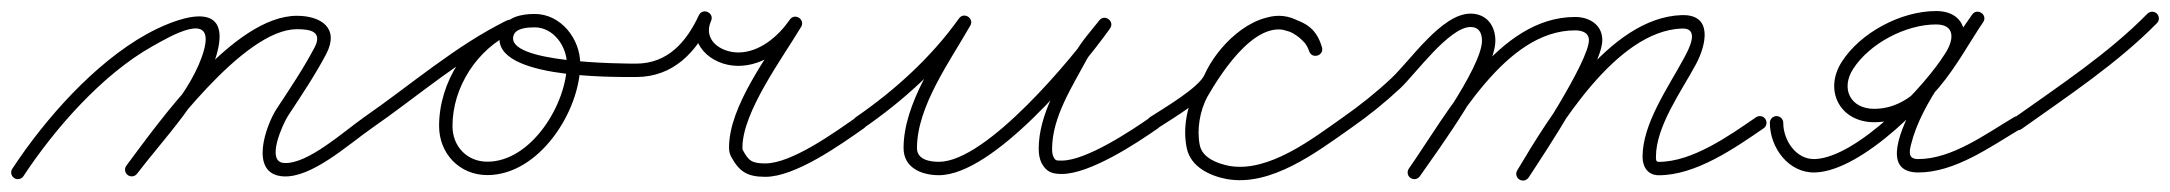

<svg xmlns="http://www.w3.org/2000/svg" viewBox="-32 -297 3888 344"><path d="M-6.6 22C-1.1 25.7 6.4 24.1 10 18.6C66.4 -67.1 152 -164.4 241.8 -214.5C271.7 -231.2 353.5 -280.1 333.4 -207.2C313.4 -134.3 240.9 -61.3 194.5 -0.3C190.4 5 191.5 12.5 196.7 16.5C202 20.6 209.5 19.5 213.5 14.3C262 -49.4 335.6 -124.2 356.6 -200.8C385.3 -305.4 278.9 -262.7 230.2 -235.5C136.9 -183.5 48.5 -83.6 -10 5.4C-13.7 10.9 -12.1 18.4 -6.6 22ZM213.6 14.2C213.6 14.2 213.6 14.2 213.6 14.2C262.9 -51.6 404.3 -244.7 500 -244.7C525.4 -244.7 546.2 -240.1 531.4 -211.5C531.4 -211.5 531.4 -211.6 531.4 -211.6C531.4 -211.6 531.4 -211.6 531.4 -211.6C511.3 -173.6 487.6 -138.4 464 -102.6C444.3 -72.7 413.2 14.8 475.2 19C526.1 22.4 592 -37.9 633.9 -67.2C639.3 -71 640.6 -78.5 636.8 -83.9C633 -89.3 625.5 -90.6 620.1 -86.8C583.8 -61.4 518.9 -2.1 476.8 -5C443.1 -7.2 475.7 -76.7 484 -89.4C508 -125.9 532.1 -161.7 552.6 -200.4C552.6 -200.4 552.6 -200.4 552.6 -200.4C552.6 -200.4 552.6 -200.5 552.6 -200.5C576.6 -246.5 543.3 -268.7 500 -268.7C386.6 -268.7 252.7 -78.1 194.4 -0.2C190.4 5.1 191.5 12.6 196.8 16.6C202.1 20.6 209.6 19.5 213.6 14.2Z M617.1 -70.2C620.9 -64.7 628.4 -63.4 633.8 -67.1C716.5 -124.3 796.5 -194.6 886.6 -238.7C893.8 -242.2 894.8 -249.2 892.2 -254.6C889.6 -260 883.5 -263.7 876.3 -260.4C804.5 -227.1 754.7 -150.4 754.7 -71.2C754.7 -21.8 791.3 16.7 841.2 16.7C934.2 16.7 1007.6 -98.2 1007.6 -182.5C1007.6 -227.5 972.9 -272 926 -272C902.8 -272 874.4 -266.9 865.7 -242C865.7 -242 865.7 -242 865.7 -242C865.7 -242 865.7 -242 865.7 -242C834.8 -155.4 1067.3 -159.1 1108 -159C1114.6 -159 1120 -164.4 1120 -171C1120 -177.6 1114.6 -183 1108 -183C1108 -183 1108 -183 1108 -183C1084.6 -183 870.4 -183.7 888.3 -234C888.3 -234 888.3 -234 888.3 -234C888.3 -234 888.3 -234 888.3 -234C892.9 -247.1 914.6 -248 926 -248C959.5 -248 983.6 -214.2 983.6 -182.5C983.6 -111.7 920.5 -7.3 841.2 -7.3C804.5 -7.3 778.7 -34.9 778.7 -71.2C778.7 -141.1 823 -209.2 886.4 -238.6C893.6 -241.9 894.6 -249.1 892 -254.5C889.4 -260 883.2 -263.7 876.1 -260.3C784.8 -215.6 703.9 -144.8 620.2 -86.9C614.7 -83.1 613.4 -75.6 617.1 -70.2Z M1108 -159C1108 -159 1108 -159 1108 -159C1174 -159.2 1215.5 -202.9 1241.9 -259.4C1245.2 -266.6 1241.4 -272.7 1235.9 -275.2C1230.4 -277.7 1223.3 -276.6 1220 -269.4C1197.6 -219 1241.4 -179.4 1289.9 -179C1336.7 -178.6 1377.4 -211.4 1402.9 -248.2C1407.3 -254.5 1404.2 -261.1 1399.1 -264.4C1393.9 -267.7 1386.7 -267.8 1382.7 -261.2C1344.4 -197.2 1274.2 -107.3 1274.2 -32.8C1274.2 -27.7 1274.9 -22.5 1277.2 -17.9C1277.2 -17.9 1277.2 -17.7 1277.3 -17.6C1277.4 -17.4 1277.4 -17.3 1277.4 -17.3C1292.2 10.1 1306 19.8 1339.3 19.8C1393.1 19.8 1472.8 -37 1515.9 -67.2C1521.3 -71 1522.6 -78.5 1518.8 -83.9C1515 -89.3 1507.5 -90.6 1502.1 -86.8C1464.1 -60.2 1386.5 -4.2 1339.3 -4.2C1314.2 -4.2 1308.9 -9.5 1298.6 -28.7C1298.6 -28.7 1298.6 -28.6 1298.7 -28.4C1298.8 -28.3 1298.8 -28.1 1298.8 -28.1C1298.2 -29.5 1298.2 -31.4 1298.2 -32.8C1298.2 -96.1 1369.1 -191.7 1403.3 -248.8C1407.3 -255.5 1404.4 -261.9 1399.5 -265.1C1394.6 -268.3 1387.5 -268.2 1383.1 -261.8C1362.3 -231.8 1328.6 -202.7 1290.1 -203C1259.2 -203.3 1226.7 -225.4 1242 -259.6C1245.2 -266.8 1241.4 -272.9 1236 -275.4C1230.6 -277.9 1223.5 -276.7 1220.1 -269.6C1197.8 -221.7 1164.3 -183.2 1108 -183C1101.3 -183 1096 -177.6 1096 -171C1096 -164.3 1101.4 -159 1108 -159Z M1514.8 -67.1C1514.8 -67.1 1514.8 -67.1 1514.8 -67.1C1586.9 -116.7 1654.9 -178.5 1705.8 -250C1710.2 -256.2 1707 -262.8 1701.8 -266.1C1696.6 -269.4 1689.3 -269.5 1685.6 -262.9C1646.7 -194.7 1586.9 -111.7 1586.9 -31.7C1586.9 4 1619.6 16.9 1650.2 16.9C1747.5 16.9 1903.7 -171.4 1956.8 -246C1961.3 -252.4 1958.9 -259 1954.2 -262.6C1949.5 -266.1 1942.5 -266.6 1937.6 -260.5C1922.9 -241.9 1906.3 -223.5 1894.6 -203C1894.6 -203 1894.5 -202.9 1894.5 -202.8C1894.5 -202.7 1894.4 -202.7 1894.4 -202.7C1866.1 -149.7 1829 -92 1829 -30.3C1829 -21.5 1830.3 -12.5 1834.3 -4.5C1834.3 -4.5 1834.4 -4.4 1834.4 -4.4C1834.5 -4.3 1834.5 -4.2 1834.5 -4.2C1842.9 11 1852.8 14.7 1870.4 14.7C1920.5 14.7 2003.3 -39.5 2042.9 -67.2C2048.3 -71 2049.6 -78.5 2045.8 -83.9C2042 -89.3 2034.5 -90.6 2029.1 -86.8C2029.1 -86.8 2029.1 -86.8 2029.1 -86.8C1994.4 -62.6 1914.1 -9.3 1870.4 -9.3C1860.3 -9.3 1859.3 -8.9 1855.5 -15.8C1855.5 -15.8 1855.5 -15.7 1855.6 -15.6C1855.6 -15.5 1855.7 -15.5 1855.7 -15.5C1853.4 -19.9 1853 -25.4 1853 -30.3C1853 -87.3 1889.4 -142.3 1915.6 -191.3C1915.6 -191.3 1915.5 -191.3 1915.5 -191.2C1915.5 -191.1 1915.4 -191 1915.4 -191C1926.5 -210.5 1942.4 -228 1956.4 -245.5C1961.2 -251.6 1958.7 -258.4 1953.8 -262.1C1948.9 -265.7 1941.7 -266.3 1937.2 -260C1890.2 -193.7 1735.7 -7.1 1650.2 -7.1C1633.8 -7.1 1610.9 -10.9 1610.9 -31.7C1610.9 -106.4 1670 -187.1 1706.4 -251.1C1710.2 -257.7 1707.3 -264 1702.4 -267.1C1697.6 -270.2 1690.6 -270.1 1686.2 -264C1636.9 -194.7 1571 -134.9 1501.2 -86.9C1495.7 -83.1 1494.4 -75.7 1498.1 -70.2C1501.9 -64.7 1509.3 -63.4 1514.8 -67.1Z M2041.6 -66.9C2041.6 -66.9 2041.6 -66.9 2041.6 -66.9C2069.7 -85.3 2134.6 -123 2148 -153.1C2165.9 -193.6 2217 -248.9 2265.8 -244.1C2265.8 -244.1 2265.3 -244.2 2264.8 -244.3C2264.3 -244.4 2263.7 -244.5 2263.8 -244.4C2288.6 -237.5 2305.1 -234.3 2313.5 -205.6C2315.7 -198.2 2322.7 -196.4 2328.5 -198.3C2334.3 -200.2 2338.9 -205.8 2336.3 -213.1C2332.8 -222.7 2328.9 -230.3 2321.9 -238C2321.9 -238 2321.8 -238.1 2321.7 -238.3C2321.6 -238.4 2321.5 -238.5 2321.5 -238.5C2316.2 -243.7 2310.9 -248.8 2304.7 -253C2304.7 -253 2304.8 -252.9 2304.9 -252.8C2305 -252.8 2305.1 -252.7 2305.1 -252.7C2224.5 -311.3 2144.1 -194.1 2110.6 -136C2110.6 -136 2110.6 -135.9 2110.5 -135.9C2110.5 -135.8 2110.5 -135.7 2110.5 -135.7C2094 -105.4 2087.1 -65.5 2094.3 -31.5C2101.3 1.9 2135.2 17.9 2165.7 23.8C2165.7 23.8 2165.8 23.8 2165.8 23.8C2165.8 23.8 2165.9 23.8 2165.9 23.8C2245.2 38 2327.2 -24.5 2387.9 -67.2C2393.3 -71 2394.6 -78.5 2390.8 -83.9C2387 -89.3 2379.5 -90.6 2374.1 -86.8C2320.2 -48.9 2241.2 12.9 2170.1 0.2C2170.1 0.2 2170.2 0.2 2170.2 0.2C2170.2 0.2 2170.3 0.2 2170.3 0.2C2150.2 -3.7 2122.5 -13.6 2117.7 -36.5C2111.8 -64.9 2117.8 -98.9 2131.5 -124.3C2131.5 -124.3 2131.5 -124.2 2131.5 -124.1C2131.4 -124.1 2131.4 -124 2131.4 -124C2155.9 -166.4 2227 -279.8 2290.9 -233.3C2290.9 -233.3 2291 -233.2 2291.1 -233.2C2291.2 -233.1 2291.3 -233 2291.3 -233C2296.2 -229.8 2300.4 -225.6 2304.5 -221.5C2304.5 -221.5 2304.4 -221.6 2304.3 -221.7C2304.2 -221.9 2304.1 -222 2304.1 -222C2309 -216.6 2311.3 -211.5 2313.7 -204.9C2316.4 -197.6 2323.1 -195.8 2328.7 -197.6C2334.3 -199.4 2338.7 -204.9 2336.5 -212.4C2325.6 -249.6 2303.5 -258.3 2270.2 -267.6C2270.2 -267.6 2269.7 -267.7 2269.2 -267.8C2268.7 -267.8 2268.2 -267.9 2268.2 -267.9C2208.3 -273.9 2148.4 -213.4 2126 -162.9C2115.7 -139.5 2051.2 -101.9 2028.4 -87.1C2022.9 -83.4 2021.3 -76 2024.9 -70.4C2028.6 -64.9 2036 -63.3 2041.6 -66.9Z M2387.9 -67.2C2387.9 -67.2 2387.9 -67.2 2387.9 -67.2C2419.3 -89 2449.1 -113 2477.1 -139.1C2503.3 -163.7 2564.5 -248.6 2602.6 -248.6C2617.8 -248.6 2623.2 -238.1 2623.2 -224C2623.2 -176.3 2521.9 -37.6 2492.2 5.1C2488.4 10.6 2489.7 18.1 2495.1 21.8C2500.6 25.6 2508.1 24.3 2511.8 18.9C2511.8 18.9 2511.8 18.9 2511.8 18.9C2545.9 -29.9 2647.2 -167.5 2647.2 -224C2647.2 -251.3 2631.3 -272.6 2602.6 -272.6C2551.2 -272.6 2495.2 -189 2460.7 -156.7C2433.6 -131.3 2404.6 -108.1 2374.1 -86.8C2368.7 -83.1 2367.4 -75.6 2371.2 -70.1C2374.9 -64.7 2382.4 -63.4 2387.9 -67.2ZM2511.8 18.9C2511.8 18.9 2511.8 18.9 2511.8 18.9C2576.1 -73.3 2664 -242.6 2790.1 -242.6C2801.7 -242.6 2814.8 -238.9 2814.8 -225.1C2814.8 -187.1 2713.2 -32.9 2686.9 7.4C2683.3 13 2684.9 20.4 2690.4 24.1C2696 27.7 2703.4 26.1 2707.1 20.6C2737.3 -25.7 2838.8 -178 2838.8 -225.1C2838.8 -252.8 2815.4 -266.6 2790.1 -266.6C2652 -266.6 2562 -95 2492.2 5.1C2488.4 10.6 2489.7 18.1 2495.1 21.8C2500.6 25.6 2508.1 24.3 2511.8 18.9ZM2690.5 24.8C2696.2 28.2 2703.5 26.4 2706.9 20.7C2759.6 -67.6 2863.3 -241.7 2981.4 -245.9C3014.1 -247.1 2994 -209.2 2985.6 -193.7C2957.5 -141.2 2910.9 -76.2 2910.9 -16.1C2910.9 2 2920.3 17 2940 17C3006.2 17 3075.6 -31.2 3127.8 -67.1C3133.3 -70.9 3134.6 -78.3 3130.9 -83.8C3127.1 -89.3 3119.7 -90.6 3114.2 -86.9C3114.2 -86.9 3114.2 -86.9 3114.2 -86.9C3066.8 -54.3 3000.4 -7 2940 -7C2934.6 -7 2934.9 -11.5 2934.9 -16.1C2934.9 -70.9 2980.8 -133.9 3006.8 -182.3C3024.7 -215.8 3038.1 -271.9 2980.6 -269.9C2851.1 -265.3 2744.5 -89.1 2686.3 8.4C2682.9 14.1 2684.8 21.5 2690.5 24.8Z M3151 -89C3144.4 -89 3139 -83.6 3139 -77C3139 -32.5 3172.5 13.3 3219.9 12C3304.8 9.7 3434 -122.5 3475.6 -191.8C3499.2 -231.3 3489.8 -277.2 3436.7 -277.2C3374.3 -277.2 3301.8 -239 3268 -186.5C3235 -135.2 3264.4 -78 3326.1 -78C3424.7 -78 3473.1 -186.5 3521.1 -257.2C3525.6 -263.7 3522.8 -270.4 3517.8 -273.7C3512.8 -277.1 3505.5 -277.1 3501.2 -270.5C3470.5 -224 3288.7 12 3405 12C3470.8 12 3534.2 -34.1 3589.1 -66.7C3594.8 -70.1 3596.7 -77.4 3593.3 -83.1C3589.9 -88.8 3582.6 -90.7 3576.9 -87.3C3526.3 -57.3 3465.4 -12 3405 -12C3387.1 -12 3388.3 -23.5 3391.9 -38C3411.1 -115.6 3476.6 -189.6 3521.2 -257.3C3525.6 -263.9 3522.8 -270.6 3517.9 -273.9C3512.9 -277.2 3505.7 -277.2 3501.3 -270.6C3458.8 -208.1 3412.3 -102 3326.1 -102C3283.3 -102 3265.4 -138.1 3288.2 -173.5C3317.6 -219.2 3382.5 -253.2 3436.7 -253.2C3470.4 -253.2 3469 -227.5 3455 -204.2C3418.1 -142.7 3294.4 -14.1 3219.2 -12C3185.6 -11.1 3163 -46.1 3163 -77C3163 -83.6 3157.6 -89 3151 -89Z M3573.2 -68.7C3577.1 -63.3 3584.5 -62 3590 -65.9C3672.7 -124.7 3761.2 -183.1 3832.6 -255.6C3837.2 -260.3 3837.1 -267.9 3832.4 -272.6C3827.7 -277.2 3820.1 -277.1 3815.4 -272.4C3815.4 -272.4 3815.4 -272.4 3815.4 -272.4C3745.1 -200.9 3657.6 -143.4 3576 -85.4C3570.6 -81.6 3569.4 -74.1 3573.2 -68.7Z"/></svg>

Font: FRB American Cursive Guidelines Arrows Light
Style: Italic
Weight: 300
Italic angle: -25°
Version: Version 2.0;Modular Font Editor K font №1